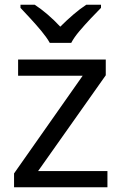

<svg xmlns="http://www.w3.org/2000/svg" viewBox="-20 -786 510 806"><path d="M431 0H39V-58L327 -468H56V-536H424V-470L140 -68H431ZM189 -606Q176 -629 154 -655.5Q132 -682 108 -708Q84 -734 66 -753V-766H126Q152 -749 180 -725Q208 -701 233 -674Q260 -701 288 -725Q316 -749 342 -766H404V-753Q385 -734 360.5 -708Q336 -682 313.5 -655.5Q291 -629 279 -606Z"/></svg>

Font: Noto Sans Pau Cin Hau
Style: Regular
Weight: 400
Designer: Monotype Design Team
Foundry: Monotype Imaging Inc.
Version: Version 2.002; ttfautohint (v1.8.4.7-5d5b)